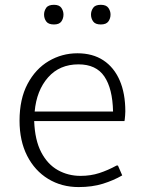

<svg xmlns="http://www.w3.org/2000/svg" viewBox="-20 -757 591 787"><path d="M302.2 9.8Q232.4 9.8 177.5 -23.7Q122.6 -57.1 91.3 -118.4Q60.1 -179.7 60.1 -262.2Q60.1 -351.1 92.8 -412.8Q125.5 -474.6 179.7 -506.6Q233.9 -538.6 297.4 -538.6Q359.9 -538.6 403.6 -509.8Q447.3 -481 470.5 -427.7Q493.7 -374.5 493.7 -300.3Q493.7 -292.5 492.9 -283.9Q492.2 -275.4 491.5 -268.8Q490.7 -262.2 490.2 -260.7H120.1Q123 -182.6 148.9 -133.1Q174.8 -83.5 217 -59.8Q259.3 -36.1 310.1 -36.1Q351.6 -36.1 387 -47.6Q422.4 -59.1 458 -78.6H463.4L481 -38.1Q445.8 -17.6 401.9 -3.9Q357.9 9.8 302.2 9.8ZM122.1 -299.8H443.4Q441.4 -394 407.7 -443.6Q374 -493.2 301.8 -493.2Q224.1 -493.2 177 -439.7Q129.9 -386.2 122.1 -299.8ZM393.1 -656.7Q370.6 -656.7 361.8 -669.2Q353 -681.6 353 -697.3Q353 -711.9 361.6 -724.6Q370.1 -737.3 393.1 -737.3Q415.5 -737.3 424.3 -724.6Q433.1 -711.9 433.1 -697.3Q433.1 -681.6 424.3 -669.2Q415.5 -656.7 393.1 -656.7ZM201.2 -656.7Q178.2 -656.7 169.4 -669.2Q160.6 -681.6 160.6 -697.3Q160.6 -711.9 169.2 -724.6Q177.7 -737.3 201.2 -737.3Q223.1 -737.3 231.7 -724.6Q240.2 -711.9 240.2 -697.3Q240.2 -681.6 231.7 -669.2Q223.1 -656.7 201.2 -656.7Z"/></svg>

Font: Comme ExtraLight
Style: Regular
Weight: 250
Version: Version 1.000;gftools[0.9.27]